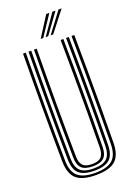

<svg xmlns="http://www.w3.org/2000/svg" viewBox="-180 -1038 782 1114"><g transform="rotate(-20 211.0 -481.5)"><path d="M211.4 7Q127.6 7 90.8 -25.7Q54.1 -58.5 53 -133.8Q52 -215.1 51.5 -297.7Q50.9 -380.3 51 -463.8Q51.1 -547.3 51.6 -631.4Q52.1 -715.5 53 -800H69.9Q69.1 -720.4 68.4 -638Q67.8 -555.7 67.8 -471.7Q67.8 -387.8 68.3 -303.1Q68.9 -218.5 69.9 -134.1Q70.7 -65.1 104 -35.8Q137.4 -6.4 211.4 -6.4Q285.1 -6.4 318.4 -35.7Q351.7 -64.9 352.5 -134.1Q353.7 -216.3 354.1 -299.3Q354.6 -382.2 354.6 -465.5Q354.6 -548.9 354 -632.7Q353.4 -716.5 352.5 -800H369.4Q370.7 -688.5 371.2 -577.8Q371.7 -467.2 371.3 -356.4Q370.9 -245.6 369.4 -133.8Q368.3 -58.5 331.6 -25.7Q294.9 7 211.4 7ZM211.4 -19.9Q145.5 -19.9 116.5 -46.5Q87.6 -73.1 86.8 -134.3Q85.8 -217.5 85.2 -300.5Q84.7 -383.5 84.7 -466.6Q84.7 -549.7 85.3 -633Q86 -716.3 86.8 -800H103.6Q102.8 -719.6 102.2 -637Q101.6 -554.4 101.6 -470.6Q101.6 -386.9 102.1 -302.7Q102.6 -218.5 103.6 -134.4Q104.4 -80 129.6 -56.8Q154.7 -33.6 211.4 -33.6Q267.8 -33.6 292.9 -56.8Q317.9 -80 318.7 -134.4Q319.9 -216.7 320.4 -299.6Q320.8 -382.5 320.8 -465.8Q320.8 -549.2 320.2 -632.7Q319.6 -716.3 318.7 -800H335.6Q336.5 -716.1 337.1 -633.1Q337.7 -550.1 337.7 -467.2Q337.7 -384.3 337.3 -301.2Q336.9 -218.1 335.6 -134.3Q334.8 -73.1 305.9 -46.5Q277 -19.9 211.4 -19.9ZM211.4 -47.1Q163.7 -47.1 142.4 -67.3Q121.1 -87.6 120.5 -134.7Q119 -245.7 118.6 -356.2Q118.2 -466.8 118.8 -577.6Q119.4 -688.4 120.5 -800H137.4Q136.6 -720.2 136 -637.7Q135.4 -555.1 135.4 -471.2Q135.4 -387.3 135.9 -302.9Q136.4 -218.5 137.4 -135Q137.9 -95.8 154.7 -78.2Q171.6 -60.5 211.4 -60.5Q251 -60.5 267.7 -78.2Q284.5 -95.8 285 -135Q286.5 -245.5 286.9 -356Q287.3 -466.4 286.8 -577.5Q286.3 -688.5 285 -800H301.9Q302.7 -716.1 303.3 -633Q303.9 -549.9 303.9 -467Q303.9 -384.2 303.5 -301.3Q303.1 -218.5 301.9 -134.7Q301.3 -87.2 279.9 -67.1Q258.6 -47.1 211.4 -47.1ZM178.3 -845 258.3 -970.2H277.6L194.2 -845ZM239.9 -845 333.9 -970.2H353.2L255.7 -845ZM209.3 -845 296.1 -970.2H315.4L224.8 -845Z"/></g></svg>

Font: Big Shoulders Inline Text SC Thin
Style: Regular
Weight: 100
Designer: Patric King
Foundry: XO Type Co
Version: Version 2.002